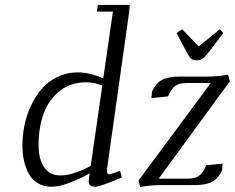

<svg xmlns="http://www.w3.org/2000/svg" viewBox="-20 -749 950 777"><path d="M70.8 -162.1Q70.8 -201.2 78.9 -241.2Q86.9 -281.2 104.7 -320.1Q122.6 -358.9 148.2 -388.9Q173.8 -418.9 212.2 -437.5Q250.5 -456.1 295.9 -456.1Q341.3 -456.1 397.9 -432.1L437 -702.1H372.1L376 -729H504.9L502.9 -702.1L413.1 -64.9Q410.2 -43.9 421.9 -43.9Q430.2 -43.9 465.8 -58.1L473.1 -30.8Q384.8 6.8 363.8 6.8Q338.9 6.8 338.9 -16.1Q338.9 -19.5 340.8 -33.2L342.8 -47.9Q313.5 -29.8 267.1 -11.5Q220.7 6.8 189.9 6.8Q158.2 6.8 134.5 -6.8Q110.8 -20.5 97.2 -44.9Q83.5 -69.3 77.1 -98.4Q70.8 -127.4 70.8 -162.1ZM136.2 -163.1Q136.2 -105 158.7 -72Q181.2 -39.1 224.1 -39.1Q254.9 -39.1 289.1 -51.5Q323.2 -64 347.2 -78.1L394 -402.8Q361.8 -416 328.1 -416Q267.1 -416 222.9 -381.8Q178.7 -347.7 157.5 -291.3Q136.2 -234.9 136.2 -163.1ZM541 -19 833 -413.1H735.8Q706.5 -413.1 691.4 -402.8Q676.3 -392.6 666 -372.1L660.2 -358.9L592.8 -352.1L595.2 -378.9Q611.3 -413.1 636.2 -426Q661.1 -439 707 -439H815.9Q860.8 -439 902.8 -446.8L910.2 -419.9L622.1 -25.9H737.8Q767.1 -25.9 782.5 -35.9Q797.9 -45.9 808.1 -65.9L814 -80.1L880.9 -86.9L878.9 -60.1Q862.8 -25.9 837.9 -12.9Q813 0 767.1 0H633.8Q587.9 0 546.9 7.8ZM694.8 -615.2 716.8 -630.9 784.2 -561 870.1 -630.9 883.8 -615.2 824.2 -537.1Q810.1 -518.1 799.8 -511.5Q789.6 -504.9 774.9 -504.9Q761.2 -504.9 753.2 -511.7Q745.1 -518.6 735.8 -537.1Z"/></svg>

Font: Dehuti Alt
Style: Italic
Weight: 400
Version: Version 1.2